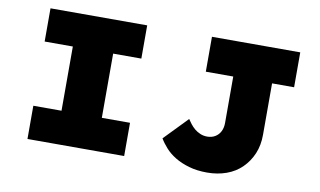

<svg xmlns="http://www.w3.org/2000/svg" viewBox="-73 -851 1686 1013"><g transform="rotate(10 770.0 -345.0)"><path d="M122 0V-178H273V-522H122V-700H640V-522H489V-178H640V0ZM1085 10Q1031 10 988 -2.5Q945 -15 913 -34.5Q881 -54 859 -78.5Q837 -103 823 -127L944 -252Q951 -241 961.5 -227.5Q972 -214 985 -203Q998 -192 1015.5 -184.5Q1033 -177 1053 -177Q1078 -177 1096.5 -188.5Q1115 -200 1124.5 -219.5Q1134 -239 1134 -264V-513H987V-700H1460V-513H1342V-237Q1342 -181 1323 -136Q1304 -91 1270 -57.5Q1236 -24 1188.5 -7Q1141 10 1085 10Z"/></g></svg>

Font: Lexend Exa Black
Style: Regular
Weight: 900
Designer: Bonnie Shaver-Troup, Thomas Jockin
Foundry: Lexend
Version: Version 1.007